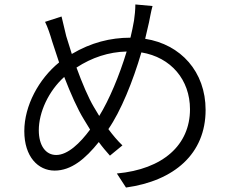

<svg xmlns="http://www.w3.org/2000/svg" viewBox="-20 -799 1040 861"><path d="M548 -568C515 -459 469 -350 425 -279L401 -319C377 -359 348 -427 323 -496C392 -541 467 -566 548 -568ZM256 -725 182 -701C194 -677 205 -644 214 -613L245 -519C154 -445 89 -325 89 -211C89 -96 151 -34 225 -34C300 -34 363 -87 423 -162C439 -140 456 -120 473 -101L529 -147C507 -168 486 -193 466 -220C522 -301 576 -434 614 -564C747 -542 832 -441 832 -309C832 -149 711 -40 504 -21L545 42C761 12 902 -109 902 -306C902 -477 791 -600 631 -625L648 -698C652 -716 657 -748 664 -772L587 -779C587 -757 584 -725 581 -707C577 -682 571 -656 565 -630C475 -630 388 -608 302 -557L277 -637C270 -665 262 -698 256 -725ZM384 -218C339 -157 284 -104 232 -104C185 -104 154 -146 154 -215C154 -296 198 -391 268 -454C297 -379 328 -309 356 -264Z"/></svg>

Font: Noto Sans CJK HK DemiLight
Style: Regular
Weight: 350
Designer: Ryoko NISHIZUKA 西塚涼子 (kana, bopomofo & ideographs); Paul D. Hunt (Latin, Greek & Cyrillic); Sandoll Communications 산돌커뮤니
Foundry: Adobe
Version: Version 2.004;hotconv 1.0.118;makeotfexe 2.5.65603